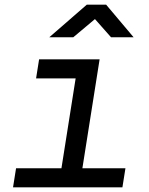

<svg xmlns="http://www.w3.org/2000/svg" viewBox="-20 -805 640 825"><path d="M36 0 49 -82H244L305 -468H135L148 -550H408L334 -82H519L506 0ZM192 -645 353 -785H436L554 -645H457L388 -723L295 -645Z"/></svg>

Font: NKDuy Mono
Style: Italic
Weight: 400
Italic angle: -9°
Monospace: yes
Designer: NKDuy
Foundry: NKDuy
Version: Version 2.251; ttfautohint (v1.8.4.7-5d5b)